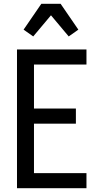

<svg xmlns="http://www.w3.org/2000/svg" viewBox="-20 -997 540 1017"><path d="M70 0V-735H438V-655H160V-422H382V-342H160V-80H438V0ZM156 -804 105 -840 199 -977H301L395 -840L344 -804L250 -916Z"/></svg>

Font: Iosevka Fixed Medium
Style: Regular
Weight: 500
Monospace: yes
Designer: Belleve Invis
Foundry: Belleve Invis
Version: Version 32.3.0